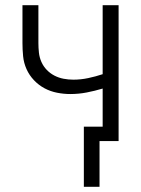

<svg xmlns="http://www.w3.org/2000/svg" viewBox="-20 -540 540 735"><path d="M301 175V-55H373V-201Q343 -192 312 -186Q281 -180 249 -180Q224 -180 198.5 -185Q173 -190 150.5 -202Q128 -214 110 -233Q92 -252 81.5 -275.5Q71 -299 68.5 -324.5Q66 -350 66 -375V-520H127V-375Q127 -357 129 -338.5Q131 -320 138.5 -303Q146 -286 159 -272.5Q172 -259 188.5 -250.5Q205 -242 223.5 -238.5Q242 -235 261 -235Q289 -235 317.5 -241Q346 -247 373 -256V-520H434V0H361V175Z"/></svg>

Font: Iosevka Curly Light
Style: Regular
Weight: 300
Monospace: yes
Designer: Belleve Invis
Foundry: Belleve Invis
Version: Version 22.1.2; ttfautohint (v1.8.4)